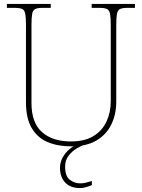

<svg xmlns="http://www.w3.org/2000/svg" viewBox="-20 -734 721 976"><path d="M342 10Q273 10 221.5 -12Q170 -34 141 -83.5Q112 -133 112 -214V-606Q112 -645 108.5 -663.5Q105 -682 93 -688Q81 -694 56 -694H15V-714H238V-694H196Q171 -694 159 -688Q147 -682 143.5 -663.5Q140 -645 140 -606V-210Q140 -110 193.5 -62.5Q247 -15 340 -15Q411 -15 455.5 -42.5Q500 -70 521.5 -116.5Q543 -163 543 -219V-606Q543 -645 539.5 -663.5Q536 -682 524 -688Q512 -694 487 -694H446V-714H666V-694H627Q602 -694 590 -688Q578 -682 574.5 -663.5Q571 -645 571 -606V-218Q571 -153 546 -101.5Q521 -50 470.5 -20Q420 10 342 10ZM387 222Q338 222 311.5 194Q285 166 285 119Q285 91 298.5 66.5Q312 42 333.5 24Q355 6 378 0H413Q395 6 371 20Q347 34 329 57Q311 80 311 113Q311 162 335 180Q359 198 387 198Q403 198 415 195Q427 192 447 186V207Q437 211 427 214.5Q417 218 407 220Q397 222 387 222Z"/></svg>

Font: Noto Serif Hebrew Thin
Style: Regular
Weight: 250
Version: Version 2.003